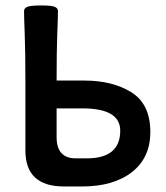

<svg xmlns="http://www.w3.org/2000/svg" viewBox="-20 -674 599 694"><path d="M293.5 -101.6Q414.6 -101.6 414.6 -201.7Q414.6 -282.2 278.3 -282.2H184.6V-178.7Q184.6 -101.6 253.9 -101.6ZM184.6 -382.8H285.2Q387.2 -382.8 455.3 -340.1Q523.4 -297.4 523.4 -196.8Q523.4 -104 457 -52Q390.6 0 276.4 0H211.4Q71.8 0 71.8 -129.9V-378.9Q71.8 -490.2 69.3 -551.8Q66.9 -613.3 66.9 -633.8Q66.9 -643.6 77.6 -648.9Q88.4 -654.3 130.4 -654.3Q168.5 -654.3 179 -648.9Q189.5 -643.6 189.5 -633.8Q189.5 -613.3 187 -551.8Q184.6 -490.2 184.6 -382.8Z"/></svg>

Font: ALMAS
Style: Bold
Weight: 700
Designer: ALMAS Font/ by Husham Jawad Kadhim, derived from the Bainsely font by/ Paul James MIller
Foundry: High-Logic / Made with FontCreator
Version: Version 1.411;September 19, 2021;FontCreator 14.0.0.2814 32-